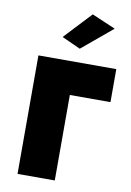

<svg xmlns="http://www.w3.org/2000/svg" viewBox="-105 -1053 760 1117"><g transform="rotate(10 275.0 -495.0)"><path d="M80 -700V0H300V-505H540V-700ZM490 -930 350 -990 200 -830 310 -780Z"/></g></svg>

Font: Jost Black
Style: Regular
Weight: 900
Version: Version 3.710